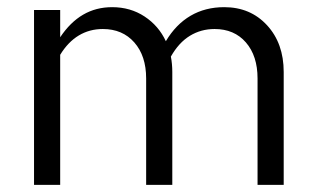

<svg xmlns="http://www.w3.org/2000/svg" viewBox="-20 -516 885 536"><path d="M75 0V-488H148V-412Q176 -454 212 -475Q248 -496 293 -496Q344 -496 383.5 -470Q423 -444 443 -401Q471 -448 512 -472Q553 -496 606 -496Q679 -496 725.5 -445.5Q772 -395 772 -315V0H699V-297Q699 -360 666.5 -397.5Q634 -435 579 -435Q541 -435 510 -416Q479 -397 457 -358Q459 -348 460 -337Q461 -326 461 -315V0H388V-297Q388 -360 355 -397.5Q322 -435 267 -435Q230 -435 200 -417Q170 -399 148 -363V0Z"/></svg>

Font: Red Hat Text
Style: Regular
Weight: 400
Designer: Pentagram / MCKL
Foundry: Pentagram / MCKL
Version: Version 1.005; Red Hat Text